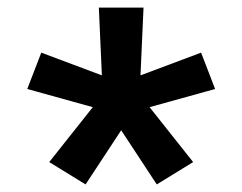

<svg xmlns="http://www.w3.org/2000/svg" viewBox="-20 -783 640 507"><path d="M206 -296 110 -355 225 -500 52 -548 89 -644 249 -584 241 -763H359L351 -584L511 -644L548 -548L375 -500L490 -355L394 -296L300 -439Z"/></svg>

Font: Iosevka Custom Extended
Style: Bold
Weight: 700
Width: 7
Monospace: yes
Designer: Belleve Invis
Foundry: Belleve Invis
Version: Version 11.2.4; ttfautohint (v1.8.4)